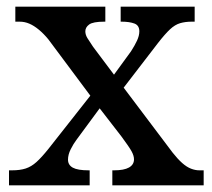

<svg xmlns="http://www.w3.org/2000/svg" viewBox="-20 -556 637 576"><path d="M7 0V-45H16Q40 -45 57 -50.5Q74 -56 89.5 -70Q105 -84 125 -109L251 -269L125 -438Q111 -455 96.5 -467Q82 -479 68 -485Q54 -491 39 -491H26V-536H296V-491H293Q259 -491 247.5 -482.5Q236 -474 236 -462Q236 -452 242 -442Q248 -432 259 -416L322 -332L373 -402Q384 -419 391 -434Q398 -449 398 -462Q398 -480 383 -485.5Q368 -491 345 -491H342V-536H564V-491H555Q536 -491 520.5 -486.5Q505 -482 490 -468Q475 -454 454 -427L351 -293L498 -98Q513 -79 526.5 -67Q540 -55 553 -50Q566 -45 578 -45H591V0H317V-45H322Q352 -45 367 -53.5Q382 -62 382 -78Q382 -89 374.5 -102.5Q367 -116 344 -147L279 -231L209 -136Q200 -124 192 -108Q184 -92 184 -77Q184 -61 198.5 -53Q213 -45 246 -45H249V0Z"/></svg>

Font: Noto Serif Kannada Medium
Style: Regular
Weight: 500
Version: Version 2.003